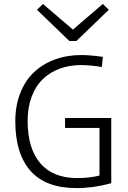

<svg xmlns="http://www.w3.org/2000/svg" viewBox="-20 -945 654 980"><path d="M535.2 -895 370.1 -735.8H334L168.9 -895L199.2 -924.8L352.1 -793.9L504.9 -924.8ZM500 -603Q442.9 -612.8 393.1 -612.8Q334 -612.8 284.7 -594.5Q235.4 -576.2 198.7 -541.3Q162.1 -506.3 141.6 -451.7Q121.1 -397 121.1 -328.1Q121.1 -187 185.8 -111.6Q250.5 -36.1 374 -36.1Q435.5 -36.1 487.8 -48.8V-292H312V-342.8H547.9V-9.8Q456.1 15.1 371.1 15.1Q212.9 15.1 135.5 -73Q58.1 -161.1 58.1 -326.2Q58.1 -405.8 83.5 -470.2Q108.9 -534.7 154.1 -576.9Q199.2 -619.1 260.7 -641.6Q322.3 -664.1 395 -664.1Q437.5 -664.1 504.9 -654.8Z"/></svg>

Font: IntelOne Mono Light
Style: Regular
Weight: 300
Designer: Fred Shallcrass
Foundry: Frere-Jones Type LLC
Version: Version 1.200;hotconv 1.1.0;makeotfexe 2.6.0;FJTRelease1.2